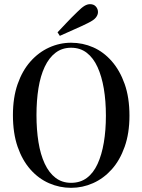

<svg xmlns="http://www.w3.org/2000/svg" viewBox="-20 -885 683 921"><path d="M321 16Q266 16 215.5 -6Q165 -28 126 -72Q87 -116 64.5 -181Q42 -246 42 -333Q42 -417 64.5 -481.5Q87 -546 126 -590Q165 -634 215.5 -657Q266 -680 321 -680Q377 -680 427 -658Q477 -636 516 -591.5Q555 -547 578 -482Q601 -417 601 -330Q601 -246 578 -181Q555 -116 516 -72.5Q477 -29 426.5 -6.5Q376 16 321 16ZM321 -8Q365 -8 396.5 -31.5Q428 -55 448 -98.5Q468 -142 478 -201Q488 -260 488 -330Q488 -401 478 -460Q468 -519 448 -563Q428 -607 396.5 -631.5Q365 -656 321 -656Q278 -656 246.5 -632Q215 -608 194.5 -564.5Q174 -521 164.5 -462Q155 -403 155 -333Q155 -263 164.5 -203.5Q174 -144 194.5 -100Q215 -56 246.5 -32Q278 -8 321 -8ZM256 -730Q277 -752 299 -775.5Q321 -799 351 -828Q372 -849 385.5 -857Q399 -865 412 -865Q430 -865 440 -853.5Q450 -842 450 -827Q450 -814 440 -801Q430 -788 401 -774Q371 -759 338.5 -745Q306 -731 267 -713Z"/></svg>

Font: Source Serif 4 60pt SemiBold
Style: Regular
Weight: 600
Version: Version 4.004;hotconv 1.0.116;makeotfexe 2.5.65601